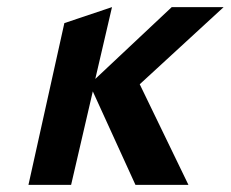

<svg xmlns="http://www.w3.org/2000/svg" viewBox="-20 -520 649 540"><path d="M510 0 373 -283 609 -500H463L248 -298L295 -500L161 -455L60 0H180L241 -263L361 0Z"/></svg>

Font: Perun SemiBold Italic
Style: Regular
Weight: 400
Italic angle: -12°
Foundry: Copyright (c) Stefan Peev, Context Ltd, 2016
Version: Version 1.026